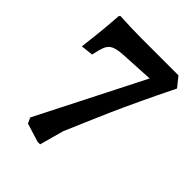

<svg xmlns="http://www.w3.org/2000/svg" viewBox="-179 -590 783 783"><g transform="rotate(45 212.5 -199.0)"><path d="M177 102 96 77 85 53 317 -404 171 -396Q139 -394 122 -386.5Q105 -379 97 -360.5Q89 -342 82 -307L29 -301Q29 -301 31 -319Q33 -337 36.5 -366Q40 -395 43 -429Q46 -463 48 -495L54 -500Q54 -500 71.5 -499Q89 -498 117 -497Q145 -496 176 -496H391L425 -454Q386 -375 355.5 -310Q325 -245 301 -191Q277 -137 257.5 -90.5Q238 -44 220 -3L191 102Z"/></g></svg>

Font: Alegreya SemiBold
Style: Regular
Weight: 600
Designer: Juan Pablo del Peral
Foundry: Huerta Tipografica
Version: Version 2.009